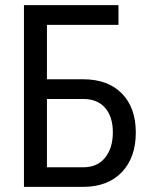

<svg xmlns="http://www.w3.org/2000/svg" viewBox="-20 -731 590 751"><path d="M443.4 -633.8V-710.9H73.7V0H304.2C369 0 419.7 -19.1 456.3 -57.4C492.9 -95.6 511.2 -147.3 511.2 -212.4C511.2 -277.2 493.2 -328 457 -365C420.9 -401.9 370.9 -420.6 307.1 -420.9H163.6V-633.8ZM163.6 -343.8H306.6C343.1 -343.8 371.3 -332.1 391.4 -308.8C411.4 -285.6 421.4 -253.7 421.4 -213.4C421.4 -172.4 411.3 -139.3 391.1 -114.3C370.9 -89.2 342.6 -76.7 306.2 -76.7H163.6Z"/></svg>

Font: Roboto Condensed
Style: Regular
Weight: 400
Designer: Google
Version: Version 2.134; 2016